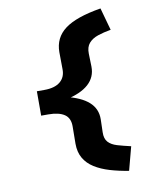

<svg xmlns="http://www.w3.org/2000/svg" viewBox="-97 -781 871 1062"><g transform="rotate(-10 338.5 -250.0)"><path d="M541 206Q484 197 435.5 182.5Q387 168 350.5 145Q314 122 294.5 88Q275 54 275 7L276 -88Q277 -137 245.5 -158Q214 -179 155 -179H115V-316H157Q216 -316 246.5 -341.5Q277 -367 276 -412L275 -507Q275 -588 338 -635.5Q401 -683 541 -706L576 -580Q535 -573 502.5 -562Q470 -551 451.5 -529.5Q433 -508 434 -471L436 -398Q437 -339 394 -300Q351 -261 265 -243L264 -258Q351 -238 394 -199.5Q437 -161 436 -102L434 -29Q433 7 450.5 26Q468 45 500 54.5Q532 64 576 74Z"/></g></svg>

Font: Lexend Peta
Style: Bold
Weight: 700
Designer: Bonnie Shaver-Troup, Thomas Jockin
Foundry: Lexend
Version: Version 1.007